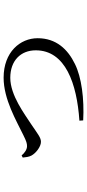

<svg xmlns="http://www.w3.org/2000/svg" viewBox="264 -751 472 1040"><g transform="rotate(-90 500.0 -231.0)"><path d="M366.4 -36.9 367.8 -16.4C484.1 -10.1 601.4 -25.2 673.2 -61C753.4 -99.8 813 -162.8 813 -263.1C813 -358.2 737.5 -447.4 599.1 -447.4C482.4 -447.4 366.3 -378.4 288.7 -340.8C254 -323.4 242.2 -320.6 228.1 -320.6C210.6 -320.6 192 -333.2 178.1 -349.9L166.5 -343.8C168.3 -327.9 169.6 -311.2 177.4 -296.7C189.6 -273.4 224.9 -245.2 251.7 -245.2C274.9 -245.2 294.3 -262.6 347.3 -298.2C400.3 -332.2 503.1 -411.3 598.4 -411.3C691.8 -411.3 747.4 -354.7 747.4 -273.2C747.4 -112.4 566.9 -50.5 366.4 -36.9Z"/></g></svg>

Font: Source Han Serif TW VF
Style: Regular
Weight: 250
Designer: Ryoko NISHIZUKA 西塚涼子 (kana & ideographs); Frank Grießhammer (Latin, Greek & Cyrillic); Wenlong ZHANG 张文龙 (bopomofo); San
Foundry: Adobe
Version: Version 2.002;hotconv 1.1.0;makeotfexe 2.6.0